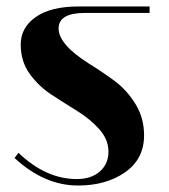

<svg xmlns="http://www.w3.org/2000/svg" viewBox="-20 -580 523 593"><path d="M217 -27Q262 -27 288.5 -50.5Q315 -74 315 -111.5Q315 -149 287 -180.5Q259 -212 219.5 -236.5Q180 -261 140 -287Q100 -313 72 -351.5Q44 -390 44 -442.5Q44 -495 90.5 -527.5Q137 -560 222 -560H442V-540H242Q161 -540 161 -492Q161 -443 254 -384Q293 -360 332 -331.5Q371 -303 398 -259.5Q425 -216 425 -162Q425 -89 366.5 -48Q308 -7 221 -7Q117 -7 25 -92L37 -108Q122 -27 217 -27Z"/></svg>

Font: Rozha One
Style: Regular
Weight: 400
Designer: Tim Donaldson, Indian Type Foundry
Foundry: Indian Type Foundry
Version: Version 1.300;PS 1.0;hotconv 1.0.78;makeotf.lib2.5.61930; tt